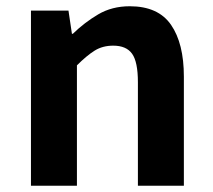

<svg xmlns="http://www.w3.org/2000/svg" viewBox="-20 -594 681 614"><path d="M79 0V-560H199L210 -486H213Q250 -522 294 -548Q338 -574 395 -574Q486 -574 527 -514.5Q568 -455 568 -349V0H421V-331Q421 -396 402.5 -422Q384 -448 342 -448Q308 -448 282.5 -432Q257 -416 226 -385V0Z"/></svg>

Font: Noto Sans KR Thin
Style: Bold
Weight: 700
Version: Version 2.004-H2;hotconv 1.0.118;makeotfexe 2.5.65603